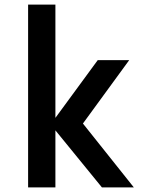

<svg xmlns="http://www.w3.org/2000/svg" viewBox="-20 -810 640 830"><path d="M219.5 -246.5V0H101.5V-790H219.5V-300.5L402.5 -550H538.5L338.5 -276L558.5 0H420.5Z"/></svg>

Font: JuliaMono
Style: Bold
Weight: 700
Monospace: yes
Designer: cormullion
Foundry: corm
Version: Version 0.055; ttfautohint (v1.8.4)